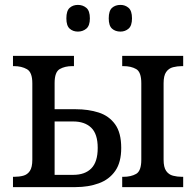

<svg xmlns="http://www.w3.org/2000/svg" viewBox="-20 -764 800 784"><path d="M472 -635Q451 -635 437.5 -647Q424 -659 424 -689Q424 -720 437.5 -732Q451 -744 472 -744Q491 -744 505 -732Q519 -720 519 -689Q519 -659 505 -647Q491 -635 472 -635ZM298 -635Q278 -635 264.5 -647Q251 -659 251 -689Q251 -720 264.5 -732Q278 -744 298 -744Q318 -744 332.5 -732Q347 -720 347 -689Q347 -659 332.5 -647Q318 -635 298 -635ZM479 0V-42H484Q515 -42 536 -54Q557 -66 557 -112V-424Q557 -470 536 -482Q515 -494 484 -494H479V-536H728V-494H723Q704 -494 686.5 -489.5Q669 -485 658.5 -470Q648 -455 648 -424V-112Q648 -81 658.5 -66Q669 -51 686.5 -46.5Q704 -42 723 -42H728V0ZM33 0V-42H37Q58 -42 75 -46.5Q92 -51 102 -66Q112 -81 112 -112V-424Q112 -469 90 -481.5Q68 -494 37 -494H33V-536H282V-494H275Q245 -494 224 -482Q203 -470 203 -425V-318H289Q341 -318 383 -304.5Q425 -291 450 -256.5Q475 -222 475 -160Q475 -101 450.5 -66Q426 -31 383.5 -15.5Q341 0 289 0ZM203 -50H279Q327 -50 353 -76.5Q379 -103 379 -160Q379 -217 352.5 -242.5Q326 -268 279 -268H203Z"/></svg>

Font: Noto Serif SemiCondensed
Style: Regular
Weight: 400
Width: 4
Designer: Monotype Design Team
Foundry: Monotype Imaging Inc.
Version: Version 2.013